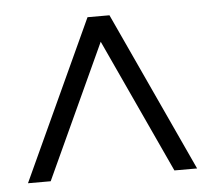

<svg xmlns="http://www.w3.org/2000/svg" viewBox="-39 -712 553 502"><g transform="rotate(-5 237.5 -460.5)"><path d="M15.1 -251.5 208 -670.4H265.6L459 -251.5H399.4L236.8 -603.5L74.7 -251.5Z"/></g></svg>

Font: Elstob
Style: Bold
Weight: 700
Designer: Peter S. Baker
Version: Version 1.015